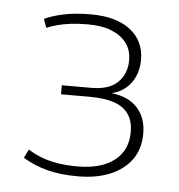

<svg xmlns="http://www.w3.org/2000/svg" viewBox="-39 -810 456 488"><g transform="rotate(5 189.0 -566.5)"><path d="M36 -395 47 -417Q64 -406 83 -399Q102 -392 124 -388.5Q146 -385 173 -385Q234 -385 267.5 -411Q301 -437 301 -484Q301 -510 289.5 -528Q278 -546 253.5 -555Q229 -564 189 -564H116V-587H191Q237 -587 259 -609Q281 -631 281 -665Q281 -691 267.5 -709Q254 -727 229.5 -737Q205 -747 169 -747Q144 -747 124.5 -744.5Q105 -742 90.5 -738Q76 -734 64 -729L56 -751Q74 -760 104 -766.5Q134 -773 174 -773Q239 -773 275 -745Q311 -717 311 -669Q311 -635 293.5 -610.5Q276 -586 244 -578Q288 -573 310.5 -547.5Q333 -522 333 -483Q333 -444 314 -417Q295 -390 260 -375Q225 -360 176 -360Q133 -360 99.5 -368.5Q66 -377 36 -395Z"/></g></svg>

Font: Georama ExtraCondensed Thin ExtraLight
Style: Regular
Weight: 250
Version: Version 1.001